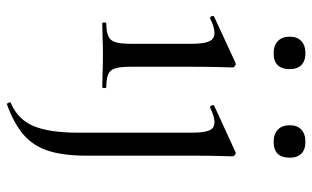

<svg xmlns="http://www.w3.org/2000/svg" viewBox="-198 -444 923 568"><g transform="rotate(90 264.0 -159.5)"><path d="M49 0Q46 0 46 -6Q46 -12 49 -12Q85 -12 97 -25.5Q109 -39 109 -81V-265Q109 -300 102 -316Q95 -332 77 -332Q69 -332 58.5 -329Q48 -326 34 -319Q30 -318 27.5 -323.5Q25 -329 29 -331L165 -394Q168 -395 169 -395Q172 -395 175.5 -392Q179 -389 179 -385Q179 -376 178 -346Q177 -316 177 -267V-81Q177 -39 188.5 -25.5Q200 -12 237 -12Q240 -12 240 -6Q240 0 237 0Q219 0 194.5 -1Q170 -2 143 -2Q116 -2 92 -1Q68 0 49 0ZM137 -507Q114 -507 101 -519.5Q88 -532 88 -555Q88 -577 101 -589Q114 -601 137 -601Q160 -601 172 -589Q184 -577 184 -555Q184 -507 137 -507ZM442 -385Q442 -376 441 -346Q440 -316 440 -267V48Q440 114 426 158.5Q412 203 379 232Q346 261 288 282Q286 283 283.5 277.5Q281 272 283 271Q333 250 352.5 203Q372 156 372 71V-265Q372 -300 365.5 -316Q359 -332 341 -332Q333 -332 322.5 -329Q312 -326 298 -319Q294 -318 291.5 -323.5Q289 -329 292 -331L429 -394Q431 -395 432 -395Q435 -395 438.5 -392Q442 -389 442 -385ZM399 -507Q376 -507 363 -519.5Q350 -532 350 -555Q350 -577 363 -589Q376 -601 399 -601Q422 -601 434 -589Q446 -577 446 -555Q446 -507 399 -507Z"/></g></svg>

Font: Cormorant Medium
Style: Regular
Weight: 500
Designer: Christian Thalmann (Catharsis Fonts)
Foundry: Catharsis Fonts
Version: Version 4.000